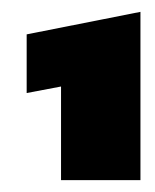

<svg xmlns="http://www.w3.org/2000/svg" viewBox="-20 -674 262 324"><path d="M83 -370V-528L25 -517V-616L217 -654V-370Z"/></svg>

Font: Kanit
Style: Bold
Weight: 700
Designer: Katatrad Team
Foundry: CadsonDemak
Version: Version 2.000; ttfautohint (v1.8.3)